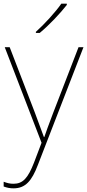

<svg xmlns="http://www.w3.org/2000/svg" viewBox="-26 -786 476 1049"><path d="M339 -759V-766H309C280 -723 215 -652 170 -612V-606H191C244 -650 304 -714 339 -759ZM0 -528 201 -6 160 102C127 187 99 218 48 218C27 218 13 214 -6 207V233C13 240 29 243 48 243C113 243 148 202 181 115L430 -528H403L264 -168C241 -108 226 -66 216 -37H214C204 -65 188 -108 164 -172L27 -528Z"/></svg>

Font: Noto Kufi Arabic Thin
Style: Regular
Weight: 100
Designer: Monotype Design Team, David Williams, Khaled Hosny
Foundry: Google LLC
Version: Version 2.109